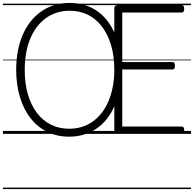

<svg xmlns="http://www.w3.org/2000/svg" viewBox="-20 -910 1318 1305"><path d="M450 19Q368 19 301.5 -13.5Q235 -46 188 -106Q141 -166 115.5 -250Q90 -334 90 -436Q90 -504 101.5 -564Q113 -624 135 -674.5Q157 -725 189 -765Q221 -805 261.5 -833Q302 -861 350 -875.5Q398 -890 453 -890Q537 -890 602 -857.5Q667 -825 712.5 -765Q758 -705 781 -621.5Q804 -538 804 -436Q804 -368 793 -308Q782 -248 761 -197Q740 -146 709.5 -106Q679 -66 639.5 -38.5Q600 -11 552.5 4Q505 19 450 19ZM450 -35Q495 -35 535 -47Q575 -59 609.5 -83.5Q644 -108 671 -142.5Q698 -177 717 -221.5Q736 -266 746.5 -320Q757 -374 757 -436Q757 -529 735 -603Q713 -677 673 -729.5Q633 -782 577.5 -809.5Q522 -837 453 -837Q408 -837 367.5 -824.5Q327 -812 293.5 -788Q260 -764 233 -729.5Q206 -695 187 -650.5Q168 -606 158 -552Q148 -498 148 -436Q148 -343 169.5 -269Q191 -195 231 -142.5Q271 -90 326.5 -62.5Q382 -35 450 -35ZM784 0Q770 0 763.5 -5.5Q757 -11 757 -23V-856Q757 -866 764 -870.5Q771 -875 785 -875H1215Q1223 -875 1227.5 -869.5Q1232 -864 1232 -850Q1232 -836 1227.5 -830.5Q1223 -825 1215 -825H811V-488H1153Q1161 -488 1165 -482.5Q1169 -477 1169 -463Q1169 -449 1165 -443.5Q1161 -438 1153 -438H811V-50H1215Q1223 -50 1227.5 -44.5Q1232 -39 1232 -25Q1232 -11 1227.5 -5.5Q1223 0 1215 0ZM0 365H1278V375H0ZM0 -20H1278V0H0ZM0 -505H1278V-500H0ZM0 -885H1278V-875H0Z"/></svg>

Font: Playwrite IT Moderna Guides
Style: Regular
Weight: 400
Designer: Veronika Burian, José Scaglione
Foundry: TypeTogether
Version: Version 1.003